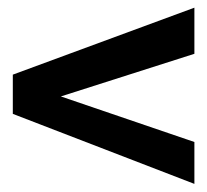

<svg xmlns="http://www.w3.org/2000/svg" viewBox="-20 -502 528 490"><path d="M476.1 -32.7 12.7 -211.4V-311.5L476.1 -482.4V-364.7L135.3 -255.9L476.1 -139.6Z"/></svg>

Font: Pontano Sans
Style: Bold
Weight: 700
Designer: Vernon Adams
Foundry: Vernon Adams
Version: Version 2.001